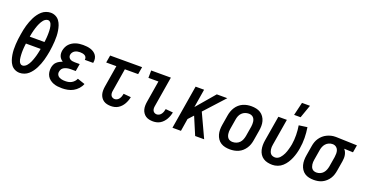

<svg xmlns="http://www.w3.org/2000/svg" viewBox="-35 -1447 4094 2145"><g transform="rotate(20 2012.0 -374.0)"><path d="M205 8Q173 8 146 -5.5Q119 -19 102 -42.5Q85 -66 75.5 -94.5Q66 -123 61 -153.5Q56 -184 55 -215Q54 -246 56 -277.5Q58 -309 61.5 -340.5Q65 -372 71 -404Q75 -430 80.5 -456.5Q86 -483 93.5 -509.5Q101 -536 111 -562Q121 -588 133.5 -613Q146 -638 163 -661.5Q180 -685 201.5 -704Q223 -723 250.5 -733Q278 -743 304 -743Q336 -743 363 -729.5Q390 -716 407 -692.5Q424 -669 433.5 -640.5Q443 -612 448 -581.5Q453 -551 454 -520Q455 -489 453 -457.5Q451 -426 447.5 -394.5Q444 -363 439 -331Q434 -305 428.5 -278.5Q423 -252 415.5 -225.5Q408 -199 398 -173Q388 -147 375.5 -122Q363 -97 346 -73.5Q329 -50 307.5 -31Q286 -12 258.5 -2Q231 8 205 8ZM349 -411Q351 -425 352.5 -439Q354 -453 355 -466.5Q356 -480 356.5 -493.5Q357 -507 357 -520.5Q357 -534 356.5 -547.5Q356 -561 354.5 -574.5Q353 -588 350 -601Q347 -614 342 -625.5Q337 -637 327 -646Q317 -655 304 -655Q290 -655 276.5 -647.5Q263 -640 253 -628.5Q243 -617 235.5 -604Q228 -591 221.5 -577.5Q215 -564 210 -550.5Q205 -537 200.5 -523Q196 -509 192 -495Q188 -481 185 -467Q182 -453 179 -439Q176 -425 174 -411ZM205 -80Q219 -80 232.5 -87.5Q246 -95 256 -106.5Q266 -118 274 -131Q282 -144 288 -157.5Q294 -171 299 -184.5Q304 -198 308.5 -212Q313 -226 317 -240Q321 -254 324 -268Q327 -282 330 -296Q333 -310 335 -324H160Q158 -310 156.5 -296Q155 -282 154 -268.5Q153 -255 152.5 -241.5Q152 -228 152 -214.5Q152 -201 153 -187.5Q154 -174 155 -160.5Q156 -147 159 -134Q162 -121 167 -109.5Q172 -98 182 -89Q192 -80 205 -80Z M709 8Q682 8 656 5Q630 2 606.5 -7Q583 -16 563 -31Q543 -46 530.5 -67.5Q518 -89 514.5 -115Q511 -141 515 -167Q518 -185 526 -203.5Q534 -222 548.5 -235.5Q563 -249 580.5 -258.5Q598 -268 616 -275Q602 -283 591 -295Q580 -307 573.5 -322.5Q567 -338 566 -355.5Q565 -373 568 -390Q572 -411 581.5 -432Q591 -453 606.5 -469.5Q622 -486 642 -498Q662 -510 683 -516.5Q704 -523 725.5 -525.5Q747 -528 768 -528Q791 -528 813 -525.5Q835 -523 856 -516.5Q877 -510 895 -498Q913 -486 925 -469Q937 -452 941 -430Q945 -408 941 -385L940 -378H840L841 -381Q843 -396 836.5 -409Q830 -422 817.5 -428.5Q805 -435 790.5 -437.5Q776 -440 762 -440Q747 -440 731.5 -437Q716 -434 702 -426Q688 -418 678.5 -404.5Q669 -391 667 -376Q664 -361 670.5 -347.5Q677 -334 689 -326.5Q701 -319 716 -316.5Q731 -314 746 -314H803L788 -226H731Q719 -226 707 -225Q695 -224 683.5 -221Q672 -218 660 -213Q648 -208 638 -199.5Q628 -191 622.5 -179.5Q617 -168 615 -156Q612 -143 615 -131Q618 -119 625.5 -109.5Q633 -100 643.5 -94.5Q654 -89 666 -85.5Q678 -82 691 -81Q704 -80 717 -80Q735 -80 753.5 -83.5Q772 -87 789 -96.5Q806 -106 819.5 -121Q833 -136 840 -153L929 -123Q918 -92 893.5 -65Q869 -38 839 -21.5Q809 -5 775 1.5Q741 8 709 8Z M1290 8Q1266 8 1243.5 3Q1221 -2 1203 -14Q1185 -26 1172.5 -44.5Q1160 -63 1154.5 -84.5Q1149 -106 1149.5 -130Q1150 -154 1154 -177L1196 -432H1075L1090 -520H1470L1455 -432H1297L1253 -163Q1250 -148 1250.5 -133.5Q1251 -119 1257 -106.5Q1263 -94 1275.5 -87Q1288 -80 1302 -80Q1318 -80 1332.5 -88.5Q1347 -97 1356 -110.5Q1365 -124 1370 -139Q1375 -154 1378 -170L1466 -162Q1462 -141 1454.5 -120Q1447 -99 1436 -79.5Q1425 -60 1409.5 -43Q1394 -26 1374.5 -14Q1355 -2 1333 3Q1311 8 1290 8Z M1790 8Q1766 8 1743.5 3Q1721 -2 1703 -14Q1685 -26 1672.5 -44.5Q1660 -63 1654.5 -84.5Q1649 -106 1649.5 -130Q1650 -154 1654 -177L1696 -432H1577L1578 -520H1812L1753 -163Q1750 -148 1750.5 -133.5Q1751 -119 1757 -106.5Q1763 -94 1775.5 -87Q1788 -80 1802 -80Q1818 -80 1832.5 -88.5Q1847 -97 1856 -110.5Q1865 -124 1870 -139Q1875 -154 1878 -170L1966 -162Q1962 -141 1954.5 -120Q1947 -99 1936 -79.5Q1925 -60 1909.5 -43Q1894 -26 1874.5 -14Q1855 -2 1833 3Q1811 8 1790 8Z M2290 0 2201 -210 2145 -149 2121 0H2020L2106 -520H2207L2171 -301L2358 -520H2483L2266 -282L2397 0Z M2705 8Q2675 8 2647 2Q2619 -4 2596 -18.5Q2573 -33 2557.5 -56Q2542 -79 2534.5 -106Q2527 -133 2527 -162.5Q2527 -192 2532 -221L2552 -341Q2556 -366 2565 -391Q2574 -416 2588.5 -438.5Q2603 -461 2623.5 -479Q2644 -497 2668.5 -508Q2693 -519 2718 -523.5Q2743 -528 2768 -528Q2798 -528 2826 -522Q2854 -516 2877 -501.5Q2900 -487 2916 -464Q2932 -441 2939.5 -414Q2947 -387 2946.5 -357.5Q2946 -328 2941 -299L2921 -179Q2917 -154 2908.5 -129Q2900 -104 2885 -81.5Q2870 -59 2850 -41Q2830 -23 2805.5 -12Q2781 -1 2755.5 3.5Q2730 8 2705 8ZM2705 -80Q2727 -80 2748.5 -88Q2770 -96 2786 -112.5Q2802 -129 2810.5 -150.5Q2819 -172 2823 -193L2843 -313Q2845 -328 2845.5 -343Q2846 -358 2844 -372Q2842 -386 2836.5 -399Q2831 -412 2821 -421.5Q2811 -431 2797.5 -435.5Q2784 -440 2769 -440Q2747 -440 2725.5 -432Q2704 -424 2687.5 -407.5Q2671 -391 2662.5 -369.5Q2654 -348 2651 -327L2631 -207Q2628 -192 2628 -177Q2628 -162 2630 -148Q2632 -134 2637.5 -121Q2643 -108 2652.5 -98.5Q2662 -89 2676 -84.5Q2690 -80 2705 -80Z M3209 8Q3180 8 3152 2Q3124 -4 3101 -19Q3078 -34 3063 -57Q3048 -80 3041.5 -107Q3035 -134 3035 -163Q3035 -192 3040 -221L3090 -520H3191L3139 -207Q3136 -192 3135.5 -177.5Q3135 -163 3137 -149Q3139 -135 3144 -122Q3149 -109 3158 -99Q3167 -89 3181 -84.5Q3195 -80 3209 -80Q3225 -80 3240 -87.5Q3255 -95 3266 -107Q3277 -119 3286 -133Q3295 -147 3302 -161.5Q3309 -176 3314 -191Q3319 -206 3323.5 -221.5Q3328 -237 3331.5 -252Q3335 -267 3338 -283Q3347 -340 3346 -396.5Q3345 -453 3336 -508L3435 -522Q3445 -461 3446 -397.5Q3447 -334 3436 -269Q3431 -238 3422.5 -207.5Q3414 -177 3401.5 -147Q3389 -117 3371 -89Q3353 -61 3328 -38Q3303 -15 3271.5 -3.5Q3240 8 3209 8ZM3248 -600 3285 -756H3380L3325 -600Z M3701 8Q3672 8 3644 2Q3616 -4 3593.5 -19Q3571 -34 3556 -57Q3541 -80 3534 -107Q3527 -134 3527 -163Q3527 -192 3532 -221L3552 -341Q3556 -366 3564.5 -390Q3573 -414 3588 -436Q3603 -458 3623 -475.5Q3643 -493 3667 -504.5Q3691 -516 3715.5 -522Q3740 -528 3765 -528H3781L4024 -520L4009 -432L3903 -436Q3915 -423 3922.5 -407Q3930 -391 3933.5 -373Q3937 -355 3936.5 -336Q3936 -317 3933 -299L3913 -179Q3909 -154 3901 -129.5Q3893 -105 3879 -83Q3865 -61 3844.5 -42.5Q3824 -24 3800.5 -12.5Q3777 -1 3751.5 3.5Q3726 8 3701 8ZM3702 -80Q3723 -80 3744 -88.5Q3765 -97 3780 -114Q3795 -131 3803 -151.5Q3811 -172 3815 -193L3835 -313Q3838 -334 3838 -355Q3838 -376 3831.5 -394.5Q3825 -413 3809.5 -425.5Q3794 -438 3774 -440H3760Q3740 -440 3719.5 -430.5Q3699 -421 3684.5 -404.5Q3670 -388 3662 -367.5Q3654 -347 3651 -327L3631 -207Q3628 -192 3627.5 -177.5Q3627 -163 3629 -149Q3631 -135 3636 -122Q3641 -109 3650.5 -99Q3660 -89 3673.5 -84.5Q3687 -80 3702 -80Z"/></g></svg>

Font: Iosevka Term Curly Semibold
Style: Italic
Weight: 600
Italic angle: -9°
Designer: Belleve Invis
Foundry: Belleve Invis
Version: Version 32.3.0